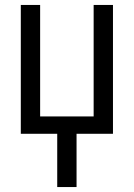

<svg xmlns="http://www.w3.org/2000/svg" viewBox="-20 -540 540 775"><path d="M211 215V0H64V-520H142V-70H358V-520H436V0H289V215Z"/></svg>

Font: Iosevka Term
Style: Regular
Weight: 400
Monospace: yes
Designer: Belleve Invis
Foundry: Belleve Invis
Version: Version 30.0.1